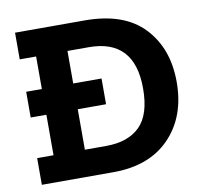

<svg xmlns="http://www.w3.org/2000/svg" viewBox="-74 -729 849 808"><g transform="rotate(-10 350.0 -325.0)"><path d="M675 -328Q675 -180 588 -90Q501 0 347 0H41V-114H111V-287H44V-397H111V-536H41V-650H339Q506 -650 590.5 -561Q675 -472 675 -328ZM531 -326Q531 -536 336 -536H245V-397H366V-287H245V-114H336Q430 -114 480.5 -164Q531 -214 531 -326Z"/></g></svg>

Font: Zilla Slab Bold
Style: Bold
Weight: 700
Designer: Typotheque.com
Foundry: Typotheque type foundry
Version: Version 1.1; 2017; ttfautohint (v1.6)